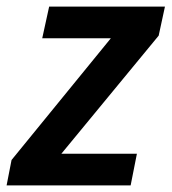

<svg xmlns="http://www.w3.org/2000/svg" viewBox="-40 -562 520 582"><path d="M-20 0H356L375 -96H146L441 -454L460 -542H109L88 -446H296L-5 -77Z"/></svg>

Font: Noto Sans SemiBold
Style: Italic
Weight: 600
Italic angle: -12°
Designer: Monotype Design Team
Foundry: Monotype Imaging Inc.
Version: Version 2.013